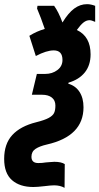

<svg xmlns="http://www.w3.org/2000/svg" viewBox="-78 -688 477 922"><path d="M182 202Q167 202 135 206Q101 210 82 210Q17 210 -20.5 177Q-58 144 -58 75Q-58 3 -19 -39.5Q20 -82 96 -101Q136 -111 155.5 -121.5Q175 -132 181.5 -145Q188 -158 188 -181Q188 -206 171 -219.5Q154 -233 124 -233H75L99 -333H139Q173 -333 197.5 -351.5Q222 -370 222 -400Q222 -446 180 -446Q145 -446 94 -419L63 -516Q98 -538 137 -549Q118 -605 100 -647L102 -660H182Q203 -631 222 -580Q250 -626 278.5 -647Q307 -668 340 -668Q358 -668 379 -660V-583Q361 -591 352 -591Q337 -591 323 -580Q309 -569 291 -544Q357 -513 357 -427Q357 -375 329.5 -340.5Q302 -306 251 -291L250 -286Q285 -276 304 -246.5Q323 -217 323 -173Q323 -34 147 6Q112 14 92.5 27Q73 40 73 65Q73 95 106 95Q125 95 142 92Q148 92 160.5 90.5Q173 89 183 89Q216 89 233 100L232 214Q211 202 182 202Z"/></svg>

Font: Noto Sans Display Ex Bold Cond
Style: Italic
Weight: 800
Width: 3
Italic angle: -12°
Designer: Monotype Design team
Foundry: Monotype Imaging Inc.
Version: Version 1.000